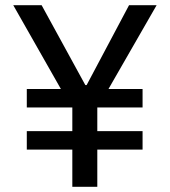

<svg xmlns="http://www.w3.org/2000/svg" viewBox="-20 -718 654 738"><path d="M354 -143V0H258V-143H83V-214H258V-305H83V-376H214L31 -698H140L308 -391H313L476 -698H582L397 -376H528V-305H354V-214H528V-143Z"/></svg>

Font: IBM Plex Sans Devanagari Text
Style: Regular
Weight: 450
Designer: Mike Abbink, Paul van der Laan, Pieter van Rosmalen, Erin McLaughlin
Foundry: Bold Monday
Version: Version 1.1